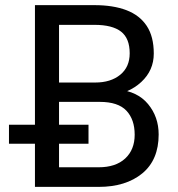

<svg xmlns="http://www.w3.org/2000/svg" viewBox="-20 -731 697 751"><path d="M370.1 -332.5H189.9L189 -408.2H352.5Q413.1 -408.2 450.2 -438.5Q487.3 -468.8 487.3 -522.5Q487.3 -581.1 453.4 -607.4Q419.4 -633.8 349.6 -633.8H210.9V0H116.7V-710.9H349.6Q422.4 -710.9 474.4 -691.2Q526.4 -671.4 554 -629.6Q581.5 -587.9 581.5 -521.5Q581.5 -455.6 532.5 -410.2Q483.4 -364.7 403.8 -355.5ZM365.7 0H152.8L206.1 -76.7H365.7Q432.6 -76.7 469.7 -111.1Q506.8 -145.5 506.8 -204.1Q506.8 -263.7 474.4 -298.1Q441.9 -332.5 370.1 -332.5H235.8L236.8 -408.2H420.4L440.4 -380.9Q517.6 -374 559.1 -324Q600.6 -273.9 600.6 -205.1Q600.6 -105.5 536.4 -52.7Q472.2 0 365.7 0ZM326.2 -243.2V-168.9H15.1V-243.2Z"/></svg>

Font: RobotoDEMO
Style: Regular
Weight: 400
Designer: Christian Robertson
Foundry: Google
Version: Version 2.136